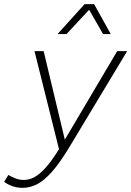

<svg xmlns="http://www.w3.org/2000/svg" viewBox="-87 -716 632 924"><path d="M22 188Q-4 188 -27 180Q-50 172 -67 159L-47 126Q-33 134 -14 142Q5 150 27 150Q52 150 76 138Q100 126 129.5 94.5Q159 63 197 2L79 -470H123L225 -44L477 -470H525L242 0Q198 72 161 113Q124 154 90.5 171Q57 188 22 188ZM190 -552 320 -696H366L446 -552H409L342 -669L233 -552Z"/></svg>

Font: Gantari ExtraLight
Style: Italic
Weight: 250
Italic angle: -10°
Designer: Anugrah Pasau
Foundry: Lafontype
Version: Version 1.000